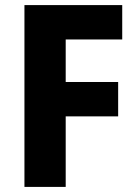

<svg xmlns="http://www.w3.org/2000/svg" viewBox="-20 -734 540 754"><path d="M238 0H76V-714H460V-579H238V-412H444V-277H238Z"/></svg>

Font: Noto Sans Devanagari UI SemiCondensed ExtraBold
Style: Regular
Weight: 800
Width: 4
Designer: Jelle Bosma - Monotype Design Team
Foundry: Monotype Imaging Inc.
Version: Version 2.004; ttfautohint (v1.8.4.7-5d5b)